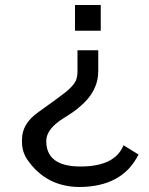

<svg xmlns="http://www.w3.org/2000/svg" viewBox="-20 -575 595 768"><path d="M165 -11Q165 -60 237 -104Q278 -129 299 -148Q373 -209 373 -291V-374H290V-291Q290 -259 278 -243Q267 -227 246 -209Q224 -191 130 -124Q68 -79 68 -17V-7Q68 32 89 63Q163 171 295 173Q470 173 534 43L474 6Q440 91 302 91Q165 91 165 -11ZM383 -555H280V-452H383Z"/></svg>

Font: Sawarabi Gothic
Style: Regular
Weight: 400
Designer: mshio (mshio@users.sourceforge.jp)
Version: Version 20141215